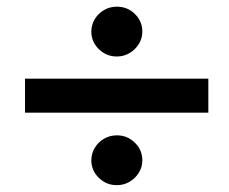

<svg xmlns="http://www.w3.org/2000/svg" viewBox="-20 -621 688 576"><path d="M55 -283V-385H605V-283ZM330.5 -65.5Q299 -65.5 276.5 -87.5Q254 -109.5 254 -140Q254 -160.5 264.2 -177.5Q274.5 -194.5 292 -204.8Q309.5 -215 330.5 -215Q362 -215 384.5 -193Q407 -171 407 -140Q407 -119.5 396.5 -102.8Q386 -86 368.8 -75.8Q351.5 -65.5 330.5 -65.5ZM330.5 -451.5Q299 -451.5 276.5 -473.5Q254 -495.5 254 -526Q254 -546.5 264.2 -563.5Q274.5 -580.5 292 -590.8Q309.5 -601 330.5 -601Q362.5 -601 384.8 -579Q407 -557 407 -526Q407 -506 396.5 -489Q386 -472 368.8 -461.8Q351.5 -451.5 330.5 -451.5Z"/></svg>

Font: Geologica SemiBold
Style: Regular
Weight: 600
Designer: Sindre Bremnes, Frode Helland
Foundry: Monokrom Skriftforlag AS
Version: Version 1.010;gftools[0.9.28]